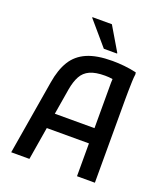

<svg xmlns="http://www.w3.org/2000/svg" viewBox="-165 -1048 1004 1160"><g transform="rotate(20 337.0 -467.5)"><path d="M45 0 125 -478Q139 -564 173 -619Q207 -674 269.5 -701Q332 -728 432 -728Q469 -728 508.5 -724Q548 -720 587 -711L589 -699Q586 -680 585 -650Q584 -620 583.5 -589.5Q583 -559 583 -539V0H468V-211H197L162 0ZM241 -477 213 -309H468V-575Q468 -588 468 -601Q468 -614 469 -625Q458 -627 445.5 -628Q433 -629 420 -629Q359 -629 323 -612.5Q287 -596 268.5 -562Q250 -528 241 -477ZM357 -779 227 -931V-935H352L442 -783V-779Z"/></g></svg>

Font: Kufam Medium
Style: Regular
Weight: 500
Designer: Wael Morcos, Artur Schmal
Foundry: Original Type
Version: Version 1.300; ttfautohint (v1.8.3)